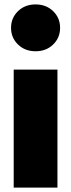

<svg xmlns="http://www.w3.org/2000/svg" viewBox="-20 -849 322 869"><path d="M240 -534V0H42V-534ZM252 -723Q252 -678 220.5 -647.5Q189 -617 141 -617Q93 -617 61.5 -647.5Q30 -678 30 -723Q30 -768 61.5 -798.5Q93 -829 141 -829Q189 -829 220.5 -798.5Q252 -768 252 -723Z"/></svg>

Font: Fira Sans Black
Style: Regular
Weight: 900
Designer: Carrois Corporate & Edenspiekermann AG
Foundry: Carrois Corporate GbR & Edenspiekermann AG
Version: Version 4.203